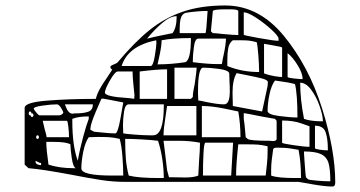

<svg xmlns="http://www.w3.org/2000/svg" viewBox="-20 -734 1314 701"><path d="M241 -96Q134 -116 84 -120L70 -133V-340Q70 -360 150.5 -366.5Q231 -373 330 -373Q336 -402 371 -451L390 -480Q387 -481 385 -484Q383 -487 383 -490Q383 -494 395 -498.5Q407 -503 410 -507Q472 -581 527 -625Q582 -669 648 -691.5Q714 -714 802 -714Q925 -714 1016 -603.5Q1107 -493 1155.5 -339.5Q1204 -186 1204 -68Q1204 -53 1194 -53Q1167 -53 1121.5 -61Q1076 -69 1070 -70H437Q394 -70 350.5 -76.5Q307 -83 241 -96ZM757 -613H758Q768 -613 792 -610Q836 -606 850 -606V-693Q850 -700 821 -700H805Q757 -700 757 -693L750 -620ZM636 -632V-613H730Q733 -613 738 -694Q701 -694 657 -687Q644 -682 640 -667Q636 -652 636 -632ZM997 -585V-593Q997 -602 971.5 -625.5Q946 -649 915.5 -669Q885 -689 870 -689V-607Q870 -605 925.5 -595Q981 -585 997 -585ZM517 -593Q539 -599 610 -613Q625 -633 625 -675Q601 -675 571.5 -649.5Q542 -624 517 -593ZM555 -498V-497L556 -499Q603 -499 657 -507Q677 -516 677 -595Q610 -595 570 -587Q570 -567 563 -534.5Q556 -502 555 -498ZM774 -500H790Q794 -524 797 -536Q805 -574 805 -593H704Q692 -593 688 -563Q684 -533 684 -513V-507Q739 -500 774 -500ZM424 -493H530Q539 -493 545 -528.5Q551 -564 551 -577Q551 -584 550 -587Q447 -566 424 -493ZM926 -471Q926 -499 923 -535.5Q920 -572 917 -580Q898 -585 886.5 -586Q875 -587 854 -587H830Q817 -577 813.5 -559Q810 -541 810 -517V-493Q863 -471 926 -471ZM944 -574V-467Q944 -465 963 -460Q982 -455 1004 -453H1010V-560Q1010 -563 978.5 -568Q947 -573 944 -574ZM1085 -445Q1085 -466 1067 -495.5Q1049 -525 1030 -540V-453Q1030 -450 1053 -447.5Q1076 -445 1085 -445ZM617 -373H677L684 -380Q684 -397 691 -428Q698 -475 698 -487H617ZM736 -361Q776 -353 798 -353Q819 -353 819 -400Q819 -423 818 -434L817 -467Q813 -478 779 -482.5Q745 -487 722 -487Q703 -487 703 -402V-390L704 -367Q714 -366 722 -364Q730 -362 736 -361ZM590 -373V-481Q554 -481 490 -473V-373ZM448 -376Q469 -374 470 -373L471 -387Q470 -396 467 -425.5Q464 -455 464 -473H410Q400 -473 381.5 -440.5Q363 -408 363 -396Q363 -381 448 -376ZM937 -327 957 -420 958 -434Q958 -442 936.5 -447.5Q915 -453 874 -461L844 -467Q829 -443 829 -395L830 -352V-347ZM1066 -305Q1066 -391 1057 -427Q1037 -433 984 -440Q971 -423 964 -390Q957 -357 957 -329Q957 -316 998.5 -310.5Q1040 -305 1066 -305ZM1159 -291Q1159 -312 1147 -346.5Q1135 -381 1116 -406.5Q1097 -432 1076 -432Q1076 -370 1090 -300Q1114 -291 1159 -291ZM324 -253Q327 -253 355 -250Q383 -247 397 -247H401Q410 -247 419.5 -300Q429 -353 430 -360L378 -370L356 -374Q352 -374 350 -373Q349 -371 329.5 -325.5Q310 -280 310 -263V-260ZM124 -313H197Q201 -313 206 -316.5Q211 -320 211 -323Q211 -327 203 -340Q195 -353 188 -353Q168 -353 135.5 -348.5Q103 -344 103 -337Q105 -332 113 -322.5Q121 -313 124 -313ZM245 -319Q248 -319 250 -320H255Q285 -320 302 -326Q319 -332 319 -353H217Q218 -351 221.5 -341.5Q225 -332 231 -325.5Q237 -319 245 -319ZM524 -240H539Q578 -240 578 -348V-353H450Q437 -353 433 -327Q429 -301 429 -277L430 -247Q440 -245 472.5 -242.5Q505 -240 524 -240ZM585 -313Q577 -263 577 -240H697V-347H590Q589 -338 585 -313ZM858 -233Q858 -281 850 -327Q841 -329 797 -338Q753 -347 717 -347V-233ZM85 -320Q85 -313 90 -313H92Q92 -307 97 -307Q102 -307 102 -313Q102 -320 97 -320L95 -319V-320Q95 -322 93.5 -324.5Q92 -327 90 -327Q85 -327 85 -320ZM877 -233 884 -227Q891 -220 965 -220L976 -219Q990 -219 990 -227V-293L984 -300L939 -308Q874 -321 870 -321V-300Q873 -281 874.5 -261Q876 -241 877 -233ZM264 -147Q271 -188 283.5 -234Q296 -280 304 -300V-309Q265 -309 244 -300V-293Q244 -201 264 -147ZM1110 -198V-273Q1109 -273 1080 -283.5Q1051 -294 1010 -294V-213Q1010 -210 1051 -204Q1092 -198 1110 -198ZM143 -263Q150 -240 150 -233H232Q232 -251 229.5 -272Q227 -293 224 -293H136Q136 -293 143 -263ZM1177 -185V-189Q1177 -229 1168.5 -252Q1160 -275 1130 -275V-193Q1130 -190 1147 -187.5Q1164 -185 1177 -185ZM112 -233Q112 -227 117 -227Q122 -227 122 -233Q122 -240 117 -240Q112 -240 112 -233ZM391 -93H407H430Q430 -123 427 -162.5Q424 -202 417 -227Q395 -232 379.5 -233Q364 -234 337 -234L304 -233Q291 -215 284 -180Q277 -145 277 -119Q277 -93 391 -93ZM561 -84H578Q578 -117 572.5 -153.5Q567 -190 557 -220Q534 -223 498 -225Q462 -227 437 -227Q437 -186 439.5 -154.5Q442 -123 450 -93Q485 -84 561 -84ZM584 -164Q585 -153 590 -113L597 -87L657 -86Q687 -86 704 -93L707 -150Q710 -186 710 -207V-213Q673 -220 634 -220H614H577Q579 -208 580.5 -192.5Q582 -177 584 -164ZM247 -120H257Q247 -123 242 -157Q237 -191 237 -207Q222 -216 175 -216H149Q149 -189 157 -133Q197 -120 247 -120ZM730 -213Q725 -213 723 -175.5Q721 -138 721 -93H824L831 -213ZM842 -93H950Q953 -119 955 -138.5Q957 -158 957 -180V-200Q935 -205 921 -206Q907 -207 880 -207H850Q842 -135 842 -93ZM1058 -84H1079Q1079 -142 1070 -187Q1064 -188 1043 -191.5Q1022 -195 991 -195Q977 -195 977 -187Q974 -165 972 -148.5Q970 -132 970 -113V-93Q993 -84 1058 -84ZM1092 -143Q1096 -87 1097 -87L1104 -80Q1106 -77 1136.5 -74.5Q1167 -72 1186 -72Q1186 -116 1179.5 -138.5Q1173 -161 1152.5 -171Q1132 -181 1090 -181V-173ZM130 -131V-139Q126 -139 124 -140L110 -147V-143Q110 -137 116.5 -134Q123 -131 130 -131Z"/></svg>

Font: Krikikrak Dingbats
Style: Regular
Weight: 400
Designer: Jenny du Carrois
Foundry: bBox Type GmbH
Version: Version 1.001